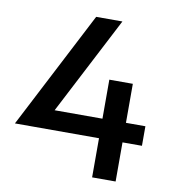

<svg xmlns="http://www.w3.org/2000/svg" viewBox="-74 -707 709 774"><g transform="rotate(10 280.0 -320.0)"><path d="M529.8 -160.2H450.2V0H354V-160.2H9.8L257.8 -640.1H365.2L158.2 -240.2H354V-399.9H450.2V-240.2H529.8Z"/></g></svg>

Font: Laconic
Style: Regular
Weight: 400
Designer: Robby Woodard
Version: Version 1.000